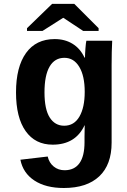

<svg xmlns="http://www.w3.org/2000/svg" viewBox="-20 -733 640 965"><path d="M300.8 211.9Q210 211.9 152.8 174.3Q95.7 136.7 82.5 69.8L219.7 53.7Q227.1 85.4 250 104Q272.9 122.6 304.7 122.6Q354 122.6 379.4 87.2Q404.8 51.8 404.8 -18.1V-46.9L405.8 -103H404.8Q359.4 -5.9 244.6 -5.9Q157.2 -5.9 108.9 -74Q60.5 -142.1 60.5 -268.6Q60.5 -396.5 110.8 -466.6Q161.1 -536.6 254.9 -536.6Q306.2 -536.6 344.7 -512.9Q383.3 -489.3 404.8 -443.4H407.2Q407.2 -460.4 409.4 -489.7Q411.6 -519 414.1 -528.3H543.9Q541 -475.6 541 -406.2V-16.1Q541 94.7 478.8 153.3Q416.5 211.9 300.8 211.9ZM405.8 -271.5Q405.8 -351.6 378.4 -397Q351.1 -442.4 303.7 -442.4Q254.9 -442.4 229.2 -398.2Q203.6 -354 203.6 -268.6Q203.6 -183.6 230 -142.3Q256.3 -101.1 302.7 -101.1Q352.5 -101.1 379.2 -147Q405.8 -192.9 405.8 -271.5ZM475.6 -591.3V-577.6H397.9L298.8 -643.1H296.9L193.8 -577.6H115.7V-591.3L241.7 -713.4H353.5Z"/></svg>

Font: Liberation Mono
Style: Bold
Weight: 700
Monospace: yes
Designer: Steve Matteson
Foundry: Ascender Corporation
Version: Version 2.1.5